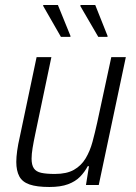

<svg xmlns="http://www.w3.org/2000/svg" viewBox="-20 -738 544 766"><path d="M177 8Q127 8 98 -2Q69 -12 57 -34.5Q45 -57 45 -92Q45 -111 48.5 -136.5Q52 -162 59 -192L126 -510H185L121 -205Q114 -172 110 -147.5Q106 -123 106 -105Q106 -80 115 -66.5Q124 -53 144.5 -48.5Q165 -44 199 -44Q246 -44 275 -60.5Q304 -77 321.5 -106Q339 -135 349 -172Q359 -209 368 -250L424 -510H482L374 0H323L335 -75H330Q318 -52 299.5 -33Q281 -14 251.5 -3Q222 8 177 8ZM223 -591 153 -713 152 -718H211L261 -595V-591ZM372 -591 301 -713V-718H360L409 -595V-591Z"/></svg>

Font: Saira SemiCondensed Light
Style: Italic
Weight: 300
Width: 4
Italic angle: -12°
Designer: Hector Gatti with collaboration of the Omnibus-Type team
Foundry: Omnibus-Type
Version: Version 1.101